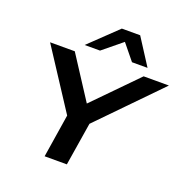

<svg xmlns="http://www.w3.org/2000/svg" viewBox="-161 -1094 1201 1242"><g transform="rotate(20 439.5 -473.5)"><path d="M280 0 337 -361 348 -265 61 -705H231L421 -412H418L705 -705H879L450 -265L491 -361L433 0ZM277 -765 467 -947H593L710 -765H603L515 -873L383 -765Z"/></g></svg>

Font: Nunito Sans 7pt Expanded
Style: Bold Italic
Weight: 700
Width: 7
Italic angle: -9°
Designer: Vernon Adams
Foundry: Vernon Adams
Version: Version 3.101;gftools[0.9.27]